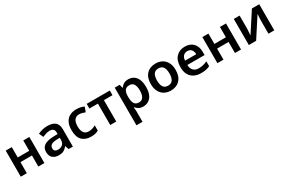

<svg xmlns="http://www.w3.org/2000/svg" viewBox="138 -1884 5154 3456"><g transform="rotate(-30 2715.5 -156.0)"><path d="M207 -542V-327H446V-542H572V0H446V-230H207V0H81V-542Z M950 -552Q1055 -552 1109.5 -506Q1164 -460 1164 -364V0H1075L1050 -75H1046Q1011 -31 972 -10.5Q933 10 866 10Q793 10 745 -31Q697 -72 697 -158Q697 -242 758.5 -284Q820 -326 945 -331L1039 -334V-361Q1039 -412 1014 -434.5Q989 -457 944 -457Q903 -457 865.5 -445Q828 -433 791 -417L751 -505Q791 -526 842.5 -539Q894 -552 950 -552ZM973 -254Q890 -251 858 -225.5Q826 -200 826 -157Q826 -118 848.5 -101.5Q871 -85 908 -85Q963 -85 1001 -116.5Q1039 -148 1039 -210V-256Z M1541 10Q1424 10 1357 -57Q1290 -124 1290 -268Q1290 -368 1323.5 -430.5Q1357 -493 1416 -522.5Q1475 -552 1551 -552Q1602 -552 1642 -542Q1682 -532 1710 -518L1673 -419Q1642 -431 1611 -439.5Q1580 -448 1551 -448Q1419 -448 1419 -269Q1419 -182 1452.5 -138Q1486 -94 1549 -94Q1594 -94 1629 -105Q1664 -116 1696 -135V-26Q1665 -8 1629.5 1Q1594 10 1541 10Z M2244 -445H2066V0H1941V-445H1764V-542H2244Z M2632 -552Q2727 -552 2785 -481.5Q2843 -411 2843 -272Q2843 -133 2783.5 -61.5Q2724 10 2629 10Q2569 10 2532 -12Q2495 -34 2473 -63H2465Q2468 -44 2470.5 -21.5Q2473 1 2473 20V240H2347V-542H2449L2467 -470H2473Q2495 -504 2533 -528Q2571 -552 2632 -552ZM2596 -450Q2529 -450 2501.5 -410Q2474 -370 2473 -289V-273Q2473 -186 2499.5 -139.5Q2526 -93 2598 -93Q2657 -93 2685.5 -141.5Q2714 -190 2714 -274Q2714 -358 2685.5 -404Q2657 -450 2596 -450Z M3457 -272Q3457 -137 3387 -63.5Q3317 10 3197 10Q3123 10 3065 -23Q3007 -56 2974 -119Q2941 -182 2941 -272Q2941 -407 3010.5 -479.5Q3080 -552 3200 -552Q3275 -552 3333 -519.5Q3391 -487 3424 -424.5Q3457 -362 3457 -272ZM3070 -272Q3070 -186 3100.5 -139Q3131 -92 3199 -92Q3267 -92 3297.5 -139Q3328 -186 3328 -272Q3328 -358 3297.5 -404Q3267 -450 3198 -450Q3131 -450 3100.5 -404Q3070 -358 3070 -272Z M3805 -552Q3914 -552 3977.5 -487Q4041 -422 4041 -306V-242H3683Q3685 -168 3724 -127.5Q3763 -87 3832 -87Q3884 -87 3926 -97.5Q3968 -108 4012 -128V-27Q3972 -8 3929 1Q3886 10 3826 10Q3747 10 3685.5 -20.5Q3624 -51 3589.5 -113Q3555 -175 3555 -267Q3555 -406 3624 -479Q3693 -552 3805 -552ZM3805 -459Q3754 -459 3722.5 -426.5Q3691 -394 3686 -330H3919Q3918 -386 3890.5 -422.5Q3863 -459 3805 -459Z M4294 -542V-327H4533V-542H4659V0H4533V-230H4294V0H4168V-542Z M4942 -284Q4942 -266 4940 -234.5Q4938 -203 4936 -174.5Q4934 -146 4933 -134L5198 -542H5350V0H5229V-255Q5229 -277 5230.5 -307.5Q5232 -338 5234 -365.5Q5236 -393 5237 -407L4973 0H4821V-542H4942Z"/></g></svg>

Font: Noto Sans SemiBold
Style: Regular
Weight: 600
Designer: Monotype Design Team
Foundry: Monotype Imaging Inc.
Version: Version 2.007